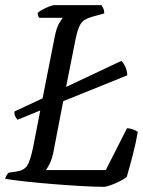

<svg xmlns="http://www.w3.org/2000/svg" viewBox="-29 -724 554 744"><path d="M39 -260Q25 -275 27 -292L136 -343L182 -576Q189 -614 199.5 -632.5Q210 -651 215 -655H123Q117 -663 117 -674Q123 -680 136 -687Q149 -694 162 -699Q175 -704 182 -704H364Q367 -700 371 -692Q375 -684 375 -672L328 -659Q311 -654 299 -647Q287 -640 279 -623Q271 -606 264 -573L227 -387L441 -488Q450 -480 457 -464.5Q464 -449 464 -432L216 -332L177 -130Q171 -104 163 -88.5Q155 -73 149 -65H381L463 -227Q474 -227 486.5 -222.5Q499 -218 505 -213Q498 -172 485.5 -123.5Q473 -75 462 -38Q452 -30 435 -21.5Q418 -13 401.5 -7Q385 -1 376 0Q340 0 287.5 -3Q235 -6 178.5 -10.5Q122 -15 72 -20.5Q22 -26 -9 -31Q-4 -48 5 -55L33 -59Q63 -63 75.5 -81Q88 -99 99 -152L127 -296Z"/></svg>

Font: Texturina Light
Style: Italic
Weight: 300
Italic angle: -11°
Designer: Guillermo Torres Carreño
Foundry: Omnibus-Type
Version: Version 1.002; ttfautohint (v1.8.3)